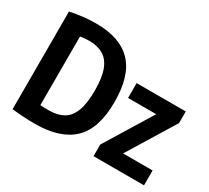

<svg xmlns="http://www.w3.org/2000/svg" viewBox="-146 -989 1345 1237"><g transform="rotate(30 526.0 -370.0)"><path d="M226.5 8.5Q144 8.5 56.5 -1.5V-728Q101.5 -737.5 149.8 -743.2Q198 -749 249 -749Q425.5 -749 514 -657.2Q602.5 -565.5 602.5 -370Q602.5 -171 508.5 -81.2Q414.5 8.5 226.5 8.5ZM262.5 -111.5Q325 -111.5 368.2 -135.5Q411.5 -159.5 433.5 -216.2Q455.5 -273 455.5 -370Q455.5 -466.5 433.5 -523.5Q411.5 -580.5 368.8 -605.2Q326 -630 264.5 -630Q231 -630 198.5 -624V-113.5Q218 -112 233.8 -111.8Q249.5 -111.5 262.5 -111.5ZM659.5 0V-86.5L874 -436H664.5V-546.5H1030V-460L815.5 -110.5H1035V0Z"/></g></svg>

Font: Encode Sans Condensed
Style: Bold
Weight: 700
Width: 3
Designer: Multiple Designers
Foundry: Impallari Type
Version: Version 3.000; ttfautohint (v1.8.3) -l 8 -r 50 -G 200 -x 14 